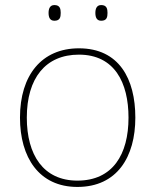

<svg xmlns="http://www.w3.org/2000/svg" viewBox="-20 -729 615 759"><path d="M172 -678C172 -661 177 -647 195 -647C217 -647 220 -661 220 -678C220 -694 217 -709 195 -709C177 -709 172 -694 172 -678ZM357 -678C357 -661 362 -647 380 -647C402 -647 405 -661 405 -678C405 -694 402 -709 380 -709C362 -709 357 -694 357 -678ZM515 -264C515 -417 451 -538 292 -538C145 -538 59 -432 59 -264C59 -107 134 10 286 10C443 10 515 -109 515 -264ZM86 -264C86 -420 160 -513 292 -513C433 -513 488 -402 488 -264C488 -119 426 -15 286 -15C151 -15 86 -117 86 -264Z"/></svg>

Font: Noto Sans Georgian Thin
Style: Regular
Weight: 100
Designer: Monotype Design Team, Akaki Razmadze
Foundry: Google LLC
Version: Version 2.005